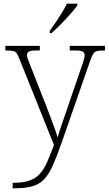

<svg xmlns="http://www.w3.org/2000/svg" viewBox="-20 -786 592 1046"><path d="M49 210Q103 210 138 198.5Q173 187 196 162Q219 137 236.5 97.5Q254 58 274 4L87 -462Q78 -485 71 -495.5Q64 -506 51 -508.5Q38 -511 12 -511H9V-536H197V-511H176Q146 -511 136.5 -504.5Q127 -498 127 -485Q127 -475 133.5 -459Q140 -443 154 -407L229 -216Q240 -187 253 -153.5Q266 -120 277 -89Q288 -58 294 -37Q303 -69 314.5 -102.5Q326 -136 341 -179L423 -419Q431 -440 436 -457.5Q441 -475 441 -484Q441 -498 431.5 -504.5Q422 -511 391 -511H360V-536H552V-511H549Q522 -511 509 -508Q496 -505 488.5 -493.5Q481 -482 472 -457L317 -12Q290 65 268 114.5Q246 164 219.5 191.5Q193 219 153.5 229.5Q114 240 52 240H49ZM251 -619Q266 -638 283.5 -664Q301 -690 317.5 -717Q334 -744 344 -766H401V-756Q392 -743 375 -723Q358 -703 337.5 -681Q317 -659 297 -639.5Q277 -620 261 -606H251Z"/></svg>

Font: Noto Serif Hentaigana ExtraLight
Style: Regular
Weight: 200
Designer: Kazuhiro Yamada
Foundry: nipponia
Version: Version 1.000